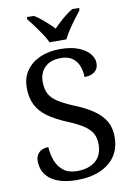

<svg xmlns="http://www.w3.org/2000/svg" viewBox="-101 -994 745 1068"><g transform="rotate(-10 272.0 -460.5)"><path d="M247 10Q198 10 160.5 0Q123 -10 98 -29Q73 -48 60.5 -74Q48 -100 48 -131Q48 -151 56.5 -166Q65 -181 81 -189.5Q97 -198 120 -198Q122 -157 136 -120.5Q150 -84 179 -61.5Q208 -39 255 -39Q322 -39 360 -71.5Q398 -104 398 -165Q398 -202 383.5 -227.5Q369 -253 335.5 -275Q302 -297 243 -321Q181 -347 140 -377Q99 -407 79 -447.5Q59 -488 59 -543Q59 -600 87.5 -640.5Q116 -681 165.5 -702.5Q215 -724 278 -724Q338 -724 379.5 -708Q421 -692 443 -666.5Q465 -641 465 -612Q465 -580 443.5 -563.5Q422 -547 386 -547Q386 -578 375.5 -607Q365 -636 340.5 -655Q316 -674 274 -674Q216 -674 184 -643Q152 -612 152 -560Q152 -520 166.5 -492.5Q181 -465 215 -443.5Q249 -422 307 -398Q366 -374 407.5 -345.5Q449 -317 471 -280Q493 -243 493 -191Q493 -127 463 -82.5Q433 -38 377.5 -14Q322 10 247 10ZM228 -771Q218 -794 200 -820.5Q182 -847 163 -873Q144 -899 128 -918V-931H167Q186 -920 205 -904.5Q224 -889 242 -872.5Q260 -856 275 -840Q290 -856 308 -872.5Q326 -889 345.5 -904.5Q365 -920 384 -931H423V-918Q408 -899 388.5 -873Q369 -847 351.5 -820.5Q334 -794 323 -771Z"/></g></svg>

Font: Noto Serif Ethiopic
Style: Regular
Weight: 400
Designer: Monotype Design Team
Foundry: Monotype Imaging Inc.
Version: Version 2.102